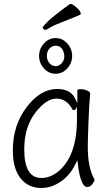

<svg xmlns="http://www.w3.org/2000/svg" viewBox="-20 -925 540 958"><path d="M187 13Q121 13 82.5 -35.5Q44 -84 44 -175Q44 -300 113 -390.5Q182 -481 265 -481Q334 -481 356 -431L366 -410V-475Q366 -480 382 -480Q398 -480 414 -473.5Q430 -467 430 -458Q425 -411 421.5 -318Q418 -225 418 -193Q418 -90 450 -32L452 -28Q451 -20 440.5 -6Q430 8 415 8Q382 8 368 -109L366 -126L358 -110Q331 -52 284 -19.5Q237 13 187 13ZM186 -37Q230 -37 269 -68Q364 -145 364 -330V-391L355 -377Q353 -376 348.5 -376Q344 -376 342 -378Q313 -433 261.5 -433Q210 -433 155.5 -361.5Q101 -290 101 -180Q101 -37 186 -37ZM340 -646Q340 -611 316 -584Q292 -557 257.5 -557Q223 -557 199 -584Q175 -611 175 -646Q175 -681 199 -708Q223 -735 257.5 -735Q292 -735 316 -708Q340 -681 340 -646ZM301 -646V-647Q295 -697 257 -697Q240 -697 227 -683Q214 -669 214 -646.5Q214 -624 227 -609.5Q240 -595 257.5 -595Q275 -595 288 -609.5Q301 -624 301 -646ZM379 -851Q335 -832 291.5 -815.5Q248 -799 230 -787.5Q212 -776 206 -776Q200 -776 196.5 -780Q193 -784 193 -788Q193 -792 216.5 -816Q240 -840 327 -904Q329 -905 334.5 -905Q340 -905 353 -895Q383 -872 383 -856Q383 -853 379 -851Z"/></svg>

Font: LXGW WenKai Mono TC Light
Style: Regular
Weight: 300
Designer: LXGW / Fontworks Inc.
Foundry: LXGW / Fontworks Inc.
Version: Version 1.330